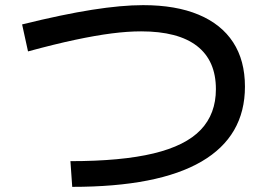

<svg xmlns="http://www.w3.org/2000/svg" viewBox="-20 -720 1040 747"><path d="M254 -93Q452 -93 577 -123Q702 -153 761 -215Q820 -277 820 -373Q820 -484 746.5 -541Q673 -598 529 -598Q477 -598 414.5 -590Q352 -582 272 -565Q192 -548 89 -520L66 -625Q224 -664 338.5 -682Q453 -700 537 -700Q664 -700 752.5 -663Q841 -626 887 -555.5Q933 -485 933 -383Q933 -190 764 -91.5Q595 7 261 7Z"/></svg>

Font: M PLUS 1 Code Medium
Style: Regular
Weight: 500
Designer: Coji Morishita
Foundry: UNDERFOREST DESIGN
Version: Version 1.002